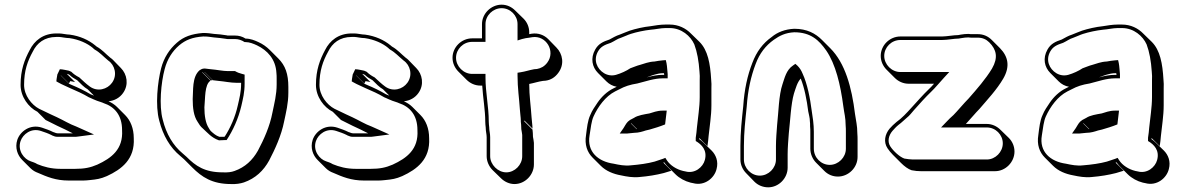

<svg xmlns="http://www.w3.org/2000/svg" viewBox="-20 -687 5070 821"><path d="M233 -544H221C164 -544 127 -513 107 -473C85 -432 68 -388 68 -324C68 -273 102 -228 140 -209L175 -174L225 -149C247 -139 270 -128 291 -117H226C221 -117 214 -120 209 -122C208 -122 207 -122 206 -123C192 -130 175 -136 160 -141C109 -158 66 -125 54 -89C43 -55 55 -23 75 -3L110 32C120 42 131 48 142 52C181 69 218 85 274 85H336C345 85 354 84 364 83C394 80 409 78 437 66C500 37 557 -6 552 -96C552 -138 538 -172 515 -195L480 -230C470 -240 457 -248 444 -254C469 -256 492 -269 506 -289C532 -325 523 -370 497 -396L462 -432C459 -435 456 -437 452 -440C431 -457 418 -474 393 -488C390 -490 388 -492 387 -493C359 -516 322 -533 278 -539C265 -539 245 -544 233 -544ZM275 -329 240 -364V-365L275 -330L280 -340C288 -339 293 -338 301 -336L266 -371C270 -371 274 -368 277 -367C286 -358 297 -351 310 -344C324 -330 339 -314 355 -305L382 -278L367 -284C342 -299 315 -312 286 -324ZM233 -529C241 -529 262 -524 277 -524C318 -518 353 -502 377 -482C380 -479 382 -477 385 -475C408 -462 420 -447 443 -428C471 -409 483 -366 459 -333C439 -305 397 -293 364 -317C350 -327 334 -342 319 -356C305 -363 294 -371 285 -380C281 -381 277 -385 268 -386C262 -387 255 -389 247 -390L236 -391L225 -368V-367C224 -363 224 -361 224 -361C223 -356 223 -353 222 -349L221 -339L230 -334C238 -330 246 -325 254 -322L280 -310C308 -298 335 -286 360 -271C366 -268 373 -266 378 -263L395 -256L410 -251C416 -249 419 -248 423 -246C469 -231 502 -195 502 -131V-130C507 -49 457 -11 396 17C366 30 340 35 301 35H239C198 35 167 26 140 15C127 7 119 6 112 3C83 -6 54 -43 68 -84C78 -113 113 -141 155 -127C170 -122 185 -117 199 -110C206 -106 205 -107 205 -107C212 -104 217 -102 226 -102H298C303 -102 308 -102 313 -103L382 -112L306 -146C278 -156 253 -172 223 -186C214 -190 205 -194 197 -198L147 -222C115 -239 83 -279 83 -324C83 -385 98 -426 120 -466C138 -503 170 -529 221 -529Z M848 -546C799 -542 765 -530 736 -504C705 -477 681 -441 669 -395C654 -337 643 -236 661 -171C677 -108 707 -56 751 -20L767 -6L802 29C843 70 887 100 968 100C989 101 1008 98 1023 93C1072 76 1107 43 1131 -1C1156 -49 1183 -107 1195 -168C1203 -206 1213 -245 1213 -291V-315C1213 -371 1200 -407 1170 -437L1134 -473C1120 -487 1103 -499 1085 -507C1070 -514 1051 -522 1030 -522C1016 -531 1001 -535 985 -535H955C954 -535 952 -535 949 -536C932 -539 912 -541 895 -542C879 -544 870 -546 848 -546ZM881 -127C878 -131 875 -135 873 -139C859 -160 854 -193 854 -228C858 -266 854 -325 880 -342L845 -377C845 -378 845 -378 846 -378L881 -343C884 -344 886 -344 889 -344L854 -379H855L890 -344C897 -343 905 -342 915 -341C939 -339 966 -333 990 -333H1011V-330C1011 -293 1004 -268 997 -237C986 -187 965 -140 941 -103H940C939 -102 939 -102 938 -102H918C903 -107 892 -117 881 -127ZM834 -387C800 -359 807 -297 804 -264V-263C804 -226 808 -191 825 -166C831 -156 837 -146 848 -137C866 -121 884 -98 916 -87H918L941 -88H949C976 -129 999 -179 1012 -234C1019 -265 1026 -291 1026 -330V-368L1015 -371C1004 -374 995 -377 985 -383H955C933 -383 907 -389 881 -391C870 -392 863 -393 856 -394H854C845 -394 839 -390 834 -387ZM1026 -507H1030C1047 -507 1064 -500 1079 -493C1123 -472 1159 -434 1162 -375C1163 -367 1163 -359 1163 -350V-326C1163 -282 1153 -245 1145 -206C1134 -147 1108 -90 1083 -43C1060 -2 1028 28 983 44C970 49 953 51 933 50C855 50 817 23 777 -17L761 -31C720 -65 691 -114 676 -175C659 -236 669 -335 684 -391C695 -434 717 -468 746 -493C773 -516 803 -528 849 -531C871 -531 877 -529 894 -527C911 -526 932 -523 946 -521C951 -520 951 -520 955 -520H985C1000 -520 1014 -515 1026 -507Z M1496 -544H1484C1427 -544 1390 -513 1370 -473C1348 -432 1331 -388 1331 -324C1331 -273 1365 -228 1403 -209L1438 -174L1488 -149C1510 -139 1533 -128 1554 -117H1489C1484 -117 1477 -120 1472 -122C1471 -122 1470 -122 1469 -123C1455 -130 1438 -136 1423 -141C1372 -158 1329 -125 1317 -89C1306 -55 1318 -23 1338 -3L1373 32C1383 42 1394 48 1405 52C1444 69 1481 85 1537 85H1599C1608 85 1617 84 1627 83C1657 80 1672 78 1700 66C1763 37 1820 -6 1815 -96C1815 -138 1801 -172 1778 -195L1743 -230C1733 -240 1720 -248 1707 -254C1732 -256 1755 -269 1769 -289C1795 -325 1786 -370 1760 -396L1725 -432C1722 -435 1719 -437 1715 -440C1694 -457 1681 -474 1656 -488C1653 -490 1651 -492 1650 -493C1622 -516 1585 -533 1541 -539C1528 -539 1508 -544 1496 -544ZM1538 -329 1503 -364V-365L1538 -330L1543 -340C1551 -339 1556 -338 1564 -336L1529 -371C1533 -371 1537 -368 1540 -367C1549 -358 1560 -351 1573 -344C1587 -330 1602 -314 1618 -305L1645 -278L1630 -284C1605 -299 1578 -312 1549 -324ZM1496 -529C1504 -529 1525 -524 1540 -524C1581 -518 1616 -502 1640 -482C1643 -479 1645 -477 1648 -475C1671 -462 1683 -447 1706 -428C1734 -409 1746 -366 1722 -333C1702 -305 1660 -293 1627 -317C1613 -327 1597 -342 1582 -356C1568 -363 1557 -371 1548 -380C1544 -381 1540 -385 1531 -386C1525 -387 1518 -389 1510 -390L1499 -391L1488 -368V-367C1487 -363 1487 -361 1487 -361C1486 -356 1486 -353 1485 -349L1484 -339L1493 -334C1501 -330 1509 -325 1517 -322L1543 -310C1571 -298 1598 -286 1623 -271C1629 -268 1636 -266 1641 -263L1658 -256L1673 -251C1679 -249 1682 -248 1686 -246C1732 -231 1765 -195 1765 -131V-130C1770 -49 1720 -11 1659 17C1629 30 1603 35 1564 35H1502C1461 35 1430 26 1403 15C1390 7 1382 6 1375 3C1346 -6 1317 -43 1331 -84C1341 -113 1376 -141 1418 -127C1433 -122 1448 -117 1462 -110C1469 -106 1468 -107 1468 -107C1475 -104 1480 -102 1489 -102H1561C1566 -102 1571 -102 1576 -103L1645 -112L1569 -146C1541 -156 1516 -172 1486 -186C1477 -190 1468 -194 1460 -198L1410 -222C1378 -239 1346 -279 1346 -324C1346 -385 1361 -426 1383 -466C1401 -503 1433 -529 1484 -529Z M2055 -167C2055 -159 2056 -150 2057 -141V-140C2057 -126 2061 -113 2061 -100V-19C2061 3 2071 25 2086 40L2122 75C2137 90 2158 100 2180 100C2225 100 2263 61 2263 16V-76C2262 -84 2261 -93 2259 -102C2259 -114 2258 -124 2257 -133L2222 -168V-172L2257 -137C2257 -152 2254 -168 2253 -185C2250 -233 2243 -277 2243 -328C2264 -332 2281 -338 2301 -341L2313 -342C2335 -345 2353 -356 2367 -375C2395 -412 2386 -457 2359 -484L2324 -520C2307 -537 2282 -547 2254 -543L2243 -541V-549C2243 -571 2234 -592 2219 -607L2183 -642C2168 -657 2148 -667 2125 -667C2080 -667 2041 -629 2041 -584V-523H1999C1953 -523 1915 -485 1915 -440C1915 -417 1925 -396 1940 -381L1975 -346C1990 -331 2011 -321 2034 -321H2042C2045 -270 2055 -216 2055 -167ZM2209 -137V-135C2211 -127 2212 -116 2213 -110V-19C2213 18 2181 50 2145 50C2109 50 2076 17 2076 -19V-100C2076 -116 2072 -129 2072 -140V-142C2071 -151 2070 -160 2070 -167C2070 -232 2056 -290 2056 -356V-371H1999C1962 -371 1930 -403 1930 -440C1930 -477 1961 -508 1999 -508H2056V-584C2056 -621 2088 -652 2125 -652C2162 -652 2193 -621 2193 -584V-514L2212 -520C2223 -523 2233 -525 2244 -526L2256 -528C2315 -537 2357 -468 2320 -419C2308 -403 2293 -395 2276 -392L2264 -391C2242 -387 2226 -381 2206 -378L2193 -376V-363C2193 -311 2200 -266 2203 -219C2204 -201 2207 -185 2207 -172V-167C2208 -159 2209 -149 2209 -137Z M2702 -135 2678 -159C2678 -160 2678 -160 2679 -160L2704 -135ZM2617 -316 2603 -309C2576 -296 2552 -273 2535 -248C2523 -230 2512 -215 2504 -195C2493 -172 2490 -141 2486 -110C2479 -68 2491 -36 2514 -13L2549 22C2571 44 2602 57 2636 63C2659 68 2687 73 2714 70C2751 67 2787 61 2818 53L2851 43L2816 8C2817 8 2819 8 2820 7C2824 12 2828 18 2833 23L2868 58C2885 75 2909 88 2933 94L2943 96C2993 110 3035 74 3044 36C3053 3 3041 -25 3023 -43L2987 -78C2982 -83 2976 -88 2970 -92V-97L3005 -62C3006 -69 3007 -76 3008 -84L3010 -105C3014 -146 3022 -191 3022 -237V-310C3023 -322 3022 -334 3021 -347C3017 -415 3007 -472 2971 -508L2935 -543C2913 -566 2881 -582 2844 -582H2825C2804 -582 2780 -578 2762 -575C2732 -572 2698 -564 2673 -556C2658 -551 2644 -544 2630 -539C2614 -534 2601 -526 2586 -518C2559 -509 2539 -500 2525 -475C2504 -438 2512 -400 2537 -375L2573 -339C2585 -327 2600 -319 2617 -316ZM2745 -356C2764 -363 2790 -374 2815 -374H2819C2819 -372 2820 -371 2820 -369V-367H2814C2790 -367 2767 -362 2745 -356ZM2814 -429C2799 -428 2792 -426 2779 -424C2753 -423 2733 -414 2718 -410C2702 -406 2690 -400 2675 -395C2659 -384 2635 -373 2614 -367C2596 -362 2578 -365 2563 -374C2533 -392 2516 -430 2537 -467C2549 -488 2565 -495 2592 -504C2609 -512 2620 -521 2634 -525C2651 -531 2664 -538 2677 -542C2702 -550 2735 -557 2763 -560C2781 -561 2806 -567 2825 -567H2844C2894 -567 2933 -533 2949 -497C2961 -465 2968 -426 2971 -381C2972 -368 2973 -356 2972 -345V-272C2972 -228 2964 -182 2960 -141L2958 -120C2957 -112 2956 -105 2955 -98V-84C2981 -69 3005 -44 2994 -3C2986 28 2951 57 2911 46L2901 44C2872 37 2846 20 2832 -1L2825 -12L2815 -8L2779 4C2750 12 2714 17 2677 20C2652 23 2627 18 2604 13C2538 4 2489 -38 2501 -108C2506 -140 2509 -169 2518 -189C2537 -231 2569 -275 2610 -296L2628 -305C2652 -318 2674 -325 2705 -330C2741 -339 2777 -352 2814 -352H2835V-370C2833 -387 2833 -401 2830 -417L2827 -430ZM2665 -167C2656 -158 2651 -146 2646 -139L2630 -116H2661C2671 -117 2683 -118 2691 -119C2711 -119 2729 -125 2741 -129L2758 -133C2779 -139 2802 -146 2824 -155C2826 -168 2827 -184 2829 -197L2831 -214H2814C2789 -214 2772 -206 2757 -202C2735 -198 2707 -194 2691 -183L2674 -174Z M3265 114C3310 114 3348 75 3348 30V-28C3348 -54 3351 -92 3353 -117C3359 -169 3362 -243 3375 -287C3383 -311 3389 -335 3404 -351C3420 -311 3430 -259 3436 -211C3439 -195 3443 -183 3443 -169C3444 -163 3444 -155 3444 -146C3445 -137 3445 -130 3445 -123V-51C3445 -28 3455 -6 3470 9L3505 44C3520 59 3540 68 3563 68C3608 68 3647 30 3647 -16V-88C3647 -97 3647 -106 3646 -117C3646 -151 3640 -170 3636 -200C3622 -314 3594 -417 3530 -481L3495 -516C3467 -544 3431 -564 3376 -564C3336 -562 3304 -549 3280 -529C3242 -502 3215 -466 3197 -418C3176 -364 3163 -305 3158 -232C3152 -175 3146 -122 3146 -63V-5C3146 18 3156 39 3171 54L3206 90C3221 105 3242 114 3265 114ZM3597 -123V-51C3597 -14 3565 18 3528 18C3491 18 3460 -13 3460 -51V-123C3460 -156 3455 -188 3451 -213C3444 -268 3432 -329 3412 -372C3406 -387 3399 -397 3390 -406L3381 -414L3371 -407C3342 -388 3335 -353 3326 -327C3310 -281 3309 -205 3303 -153C3301 -127 3298 -90 3298 -63V-5C3298 32 3266 64 3229 64C3192 64 3161 32 3161 -5V-63C3161 -121 3167 -173 3173 -231C3178 -303 3191 -360 3211 -413C3228 -459 3254 -492 3289 -517C3313 -534 3338 -547 3376 -549C3447 -549 3482 -515 3513 -471C3553 -413 3574 -325 3586 -233C3590 -202 3596 -184 3596 -152C3597 -142 3597 -131 3597 -123Z M4318 -39C4318 -61 4309 -82 4294 -97L4258 -132C4243 -147 4222 -157 4200 -157H4110C4128 -176 4152 -205 4168 -221C4203 -262 4242 -303 4270 -351C4300 -403 4291 -445 4256 -481L4221 -516C4205 -532 4185 -541 4161 -541H4136C4132 -541 4127 -541 4122 -542C4111 -542 4099 -541 4088 -539L4078 -537C4058 -537 4028 -531 4008 -531H3830C3784 -531 3746 -493 3746 -448C3746 -425 3756 -404 3771 -389L3806 -354C3821 -339 3842 -329 3865 -329H3974C3966 -320 3958 -311 3952 -306C3926 -281 3901 -252 3877 -226C3857 -204 3837 -182 3813 -165C3802 -156 3792 -146 3784 -137C3764 -113 3757 -80 3775 -53C3781 -44 3789 -34 3798 -25L3833 10C3847 24 3863 36 3878 41C3893 44 3906 45 3918 45H4235C4280 45 4318 6 4318 -39ZM4268 -74C4268 -37 4236 -5 4200 -5H3883C3872 -5 3860 -7 3847 -9C3827 -16 3800 -41 3787 -61C3774 -81 3779 -107 3796 -127C3803 -135 3812 -145 3822 -153C3837 -164 3846 -174 3857 -183C3870 -193 3879 -206 3888 -216C3912 -243 3937 -271 3962 -295C3977 -309 4003 -340 4016 -354L4039 -379H3830C3793 -379 3761 -411 3761 -448C3761 -485 3792 -516 3830 -516H4008C4031 -516 4060 -522 4078 -522H4079L4091 -524C4101 -526 4113 -527 4121 -527C4127 -526 4131 -526 4136 -526H4161C4181 -526 4197 -519 4210 -506C4241 -475 4249 -441 4222 -394C4195 -349 4157 -306 4122 -266C4102 -246 4073 -211 4057 -195C4045 -185 4037 -176 4029 -168L4004 -142H4200C4237 -142 4268 -111 4268 -74Z M4636 -135 4612 -159C4612 -160 4612 -160 4613 -160L4638 -135ZM4551 -316 4537 -309C4510 -296 4486 -273 4469 -248C4457 -230 4446 -215 4438 -195C4427 -172 4424 -141 4420 -110C4413 -68 4425 -36 4448 -13L4483 22C4505 44 4536 57 4570 63C4593 68 4621 73 4648 70C4685 67 4721 61 4752 53L4785 43L4750 8C4751 8 4753 8 4754 7C4758 12 4762 18 4767 23L4802 58C4819 75 4843 88 4867 94L4877 96C4927 110 4969 74 4978 36C4987 3 4975 -25 4957 -43L4921 -78C4916 -83 4910 -88 4904 -92V-97L4939 -62C4940 -69 4941 -76 4942 -84L4944 -105C4948 -146 4956 -191 4956 -237V-310C4957 -322 4956 -334 4955 -347C4951 -415 4941 -472 4905 -508L4869 -543C4847 -566 4815 -582 4778 -582H4759C4738 -582 4714 -578 4696 -575C4666 -572 4632 -564 4607 -556C4592 -551 4578 -544 4564 -539C4548 -534 4535 -526 4520 -518C4493 -509 4473 -500 4459 -475C4438 -438 4446 -400 4471 -375L4507 -339C4519 -327 4534 -319 4551 -316ZM4679 -356C4698 -363 4724 -374 4749 -374H4753C4753 -372 4754 -371 4754 -369V-367H4748C4724 -367 4701 -362 4679 -356ZM4748 -429C4733 -428 4726 -426 4713 -424C4687 -423 4667 -414 4652 -410C4636 -406 4624 -400 4609 -395C4593 -384 4569 -373 4548 -367C4530 -362 4512 -365 4497 -374C4467 -392 4450 -430 4471 -467C4483 -488 4499 -495 4526 -504C4543 -512 4554 -521 4568 -525C4585 -531 4598 -538 4611 -542C4636 -550 4669 -557 4697 -560C4715 -561 4740 -567 4759 -567H4778C4828 -567 4867 -533 4883 -497C4895 -465 4902 -426 4905 -381C4906 -368 4907 -356 4906 -345V-272C4906 -228 4898 -182 4894 -141L4892 -120C4891 -112 4890 -105 4889 -98V-84C4915 -69 4939 -44 4928 -3C4920 28 4885 57 4845 46L4835 44C4806 37 4780 20 4766 -1L4759 -12L4749 -8L4713 4C4684 12 4648 17 4611 20C4586 23 4561 18 4538 13C4472 4 4423 -38 4435 -108C4440 -140 4443 -169 4452 -189C4471 -231 4503 -275 4544 -296L4562 -305C4586 -318 4608 -325 4639 -330C4675 -339 4711 -352 4748 -352H4769V-370C4767 -387 4767 -401 4764 -417L4761 -430ZM4599 -167C4590 -158 4585 -146 4580 -139L4564 -116H4595C4605 -117 4617 -118 4625 -119C4645 -119 4663 -125 4675 -129L4692 -133C4713 -139 4736 -146 4758 -155C4760 -168 4761 -184 4763 -197L4765 -214H4748C4723 -214 4706 -206 4691 -202C4669 -198 4641 -194 4625 -183L4608 -174Z"/></svg>

Font: Blanket
Style: Poster
Weight: 900
Foundry: Cannot Into Space Fonts
Version: Version 0.9